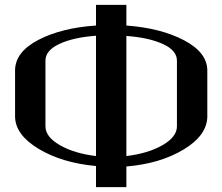

<svg xmlns="http://www.w3.org/2000/svg" viewBox="-20 -770 915 790"><path d="M708 -250V-520.5Q708 -562.5 650.4 -588.9Q592.8 -615.2 500 -622.1V-127.9Q589.8 -138.7 648.9 -172.9Q708 -207 708 -250ZM500 -750V-665Q642.6 -654.3 737.8 -604Q833 -553.7 833 -479.5V-292Q833 -213.9 736.3 -155.3Q639.6 -96.7 500 -85V0H375V-86.9Q235.4 -99.6 138.7 -157.7Q42 -215.8 42 -292V-479.5Q42 -555.7 137.2 -605.5Q232.4 -655.3 375 -665V-750ZM375 -127.9V-623Q282.2 -616.2 224.6 -589.4Q167 -562.5 167 -520.5V-250Q167 -207 226.1 -172.9Q285.2 -138.7 375 -127.9Z"/></svg>

Font: okolaks
Style: Bold
Weight: 600
Width: 8
Version: Version 000.6.0